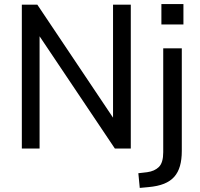

<svg xmlns="http://www.w3.org/2000/svg" viewBox="-20 -728 981 941"><path d="M87 0V-705H163L551 -126H534V-705H621V0H543L156 -577H174V0ZM771 -608V-708H879V-608ZM665 193 658 121 701 116Q738 111 759 90Q780 69 780 18V-491H871V12Q871 54 862 85.5Q853 117 834 138.5Q815 160 784 172.5Q753 185 708 189Z"/></svg>

Font: Nunito Sans 10pt SemiCondensed Medium
Style: Regular
Weight: 500
Width: 4
Designer: Vernon Adams
Foundry: Vernon Adams
Version: Version 3.101;gftools[0.9.27]